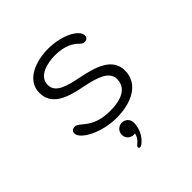

<svg xmlns="http://www.w3.org/2000/svg" viewBox="-181 -634 981 981"><g transform="rotate(-45 309.5 -143.5)"><path d="M305 10.5C414.5 10.5 506.5 -35 506.5 -130.5C506.5 -221.5 413 -250 316.5 -269C235 -286 175 -302.5 175 -358C175 -422 255 -439 308.5 -439C381.5 -439 418 -412.5 436.5 -394C448 -383 454 -379.5 465 -379.5C479 -379.5 488.5 -388 488.5 -402C488.5 -444.5 403.5 -487.5 308 -487.5C214.5 -487.5 116 -449 116 -359C116 -268.5 204 -240.5 297 -222.5C379.5 -206 447 -185 447 -129C447 -64.5 390 -38 306 -38C224 -38 185.5 -66.5 154.5 -93C140.5 -104.5 132 -110 121 -110C106 -110 96 -100.5 96 -86C96 -44.5 196.5 10.5 305 10.5ZM306.5 46C281.5 46 262.5 66 262.5 90C262.5 115 281.5 133.5 306.5 133.5C308.5 133.5 313 133.5 315 133C312 148.5 303.5 164 290 174.5C280.5 182 275 189 275 194C275 196 278 201.5 283.5 201.5C288.5 201.5 295.5 198 303 191.5C341.5 159.5 350 116 350 90C350 63 330 46 306.5 46Z"/></g></svg>

Font: RTM Light Light
Style: Regular
Weight: 300
Designer: after Tyler Finck
Foundry: An Endless Supply
Version: Version 1.000;Glyphs 3.2.1 (3258)